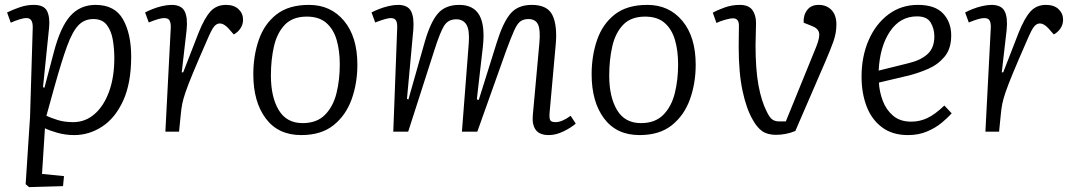

<svg xmlns="http://www.w3.org/2000/svg" viewBox="-20 -539 4407 786"><path d="M114 -426Q115 -465 89 -465Q76 -465 57.5 -459Q39 -453 24 -446L9 -488Q36 -501 63 -510Q90 -519 118 -519Q160 -519 172.5 -494Q185 -469 181 -426L156 -182L162 -180L200 -324Q227 -428 267.5 -473.5Q308 -519 371 -519Q450 -519 483.5 -460Q517 -401 517 -307Q517 -199 484.5 -127.5Q452 -56 398.5 -21Q345 14 284 14Q248 14 214.5 4.5Q181 -5 164 -14L152 173L242 182L238 223L99 227L85 215L103 -61ZM362 -461Q325 -461 300.5 -435Q276 -409 254 -348.5Q232 -288 203 -184L170 -65Q187 -57 215 -48Q243 -39 280 -39Q329 -39 367 -72Q405 -105 426.5 -164Q448 -223 448 -301Q448 -338 442 -375Q436 -412 417.5 -436.5Q399 -461 362 -461Z M679 -424Q680 -442 675 -453.5Q670 -465 652 -465Q642 -465 626.5 -460.5Q611 -456 589 -447L574 -488Q585 -494 603.5 -501.5Q622 -509 643.5 -514Q665 -519 682 -519Q722 -519 735.5 -493.5Q749 -468 744 -417L724 -243H730L793 -405Q817 -465 841.5 -492Q866 -519 905 -519Q938 -519 956.5 -501.5Q975 -484 975 -458Q975 -439 964.5 -423Q954 -407 937 -398L914 -424Q896 -443 880 -443Q867 -443 856.5 -430.5Q846 -418 827 -373Q791 -291 770.5 -241.5Q750 -192 740 -163Q730 -134 726 -113.5Q722 -93 720 -70L713 0H657Z M1213 14Q1119 14 1068 -54Q1017 -122 1017 -235Q1017 -311 1039.5 -376Q1062 -441 1112 -480Q1162 -519 1245 -519Q1334 -519 1388.5 -453.5Q1443 -388 1443 -274Q1443 -198 1419.5 -132.5Q1396 -67 1345.5 -26.5Q1295 14 1213 14ZM1219 -35Q1277 -35 1310.5 -69Q1344 -103 1357.5 -157.5Q1371 -212 1371 -275Q1371 -332 1358 -376Q1345 -420 1315.5 -445.5Q1286 -471 1236 -471Q1178 -471 1146 -437.5Q1114 -404 1101.5 -349Q1089 -294 1089 -230Q1089 -142 1121 -88.5Q1153 -35 1219 -35Z M1899 -362Q1903 -416 1889.5 -438Q1876 -460 1848 -460Q1814 -460 1797.5 -432.5Q1781 -405 1759 -336L1651 0H1590L1606 -424Q1607 -444 1601.5 -454.5Q1596 -465 1579 -465Q1563 -465 1516 -447L1501 -488Q1512 -494 1530.5 -501.5Q1549 -509 1570.5 -514Q1592 -519 1609 -519Q1649 -519 1662.5 -493.5Q1676 -468 1672 -417L1646 -134L1652 -132L1719 -368Q1742 -448 1772.5 -483.5Q1803 -519 1860 -519Q1918 -519 1942 -477.5Q1966 -436 1957 -350L1932 -132L1940 -130L2013 -363Q2039 -447 2069.5 -483Q2100 -519 2157 -519Q2221 -519 2241.5 -477Q2262 -435 2255 -357L2230 -79Q2228 -57 2232 -48Q2236 -39 2254 -39Q2281 -39 2316 -65L2337 -33Q2319 -17 2287.5 -1.5Q2256 14 2227 14Q2189 14 2173.5 -7Q2158 -28 2161 -65L2188 -362Q2193 -417 2182.5 -439Q2172 -461 2143 -461Q2124 -461 2111 -452Q2098 -443 2085.5 -415.5Q2073 -388 2053 -334L1934 0H1871Z M2598 14Q2504 14 2453 -54Q2402 -122 2402 -235Q2402 -311 2424.5 -376Q2447 -441 2497 -480Q2547 -519 2630 -519Q2719 -519 2773.5 -453.5Q2828 -388 2828 -274Q2828 -198 2804.5 -132.5Q2781 -67 2730.5 -26.5Q2680 14 2598 14ZM2604 -35Q2662 -35 2695.5 -69Q2729 -103 2742.5 -157.5Q2756 -212 2756 -275Q2756 -332 2743 -376Q2730 -420 2700.5 -445.5Q2671 -471 2621 -471Q2563 -471 2531 -437.5Q2499 -404 2486.5 -349Q2474 -294 2474 -230Q2474 -142 2506 -88.5Q2538 -35 2604 -35Z M3157 13Q3122 13 3100.5 -2Q3079 -17 3062 -48Q3036 -92 3020 -166Q3004 -240 3004 -348Q3004 -368 3004.5 -393Q3005 -418 3005 -434Q3005 -464 2981 -464Q2969 -464 2948 -458Q2927 -452 2913 -445L2898 -487Q2915 -497 2945.5 -508Q2976 -519 3008 -519Q3045 -519 3060 -498Q3075 -477 3075 -445Q3075 -417 3074 -397.5Q3073 -378 3073 -355Q3073 -255 3085 -190Q3097 -125 3118 -84Q3130 -58 3141.5 -50Q3153 -42 3169 -42H3197L3322 -349Q3337 -387 3333 -405Q3329 -423 3303 -433L3270 -446Q3268 -476 3284 -497.5Q3300 -519 3331 -519Q3364 -519 3384 -498Q3404 -477 3404 -439Q3404 -403 3391.5 -368.5Q3379 -334 3361 -292L3236 -3Q3218 5 3197 9Q3176 13 3157 13Z M3738 -519Q3808 -519 3841 -483.5Q3874 -448 3874 -394Q3874 -339 3846.5 -306.5Q3819 -274 3779.5 -257Q3740 -240 3701 -230L3578 -201Q3580 -163 3594 -126Q3608 -89 3636.5 -65Q3665 -41 3710 -41Q3745 -41 3776 -55.5Q3807 -70 3846 -107L3876 -75Q3859 -56 3834 -35.5Q3809 -15 3774.5 -0.5Q3740 14 3697 14Q3633 14 3590.5 -18Q3548 -50 3527.5 -104Q3507 -158 3507 -225Q3507 -308 3536 -374.5Q3565 -441 3617 -480Q3669 -519 3738 -519ZM3805 -390Q3805 -421 3790 -446.5Q3775 -472 3734 -472Q3665 -472 3623.5 -410.5Q3582 -349 3577 -250L3698 -280Q3749 -292 3777 -317.5Q3805 -343 3805 -390Z M4036 -424Q4037 -442 4032 -453.5Q4027 -465 4009 -465Q3999 -465 3983.5 -460.5Q3968 -456 3946 -447L3931 -488Q3942 -494 3960.5 -501.5Q3979 -509 4000.5 -514Q4022 -519 4039 -519Q4079 -519 4092.5 -493.5Q4106 -468 4101 -417L4081 -243H4087L4150 -405Q4174 -465 4198.5 -492Q4223 -519 4262 -519Q4295 -519 4313.5 -501.5Q4332 -484 4332 -458Q4332 -439 4321.5 -423Q4311 -407 4294 -398L4271 -424Q4253 -443 4237 -443Q4224 -443 4213.5 -430.5Q4203 -418 4184 -373Q4148 -291 4127.5 -241.5Q4107 -192 4097 -163Q4087 -134 4083 -113.5Q4079 -93 4077 -70L4070 0H4014Z"/></svg>

Font: Literata 12pt Light
Style: Italic
Weight: 300
Italic angle: -2°
Designer: Latin by Veronika Burian and Jose Scaglione. Greek by Irene Vlachou. Cyrillic by Vera Evstafieva
Foundry: TypeTogether
Version: Version 3.002